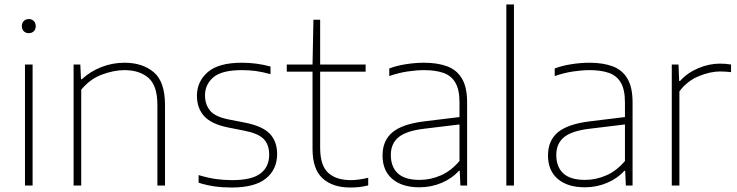

<svg xmlns="http://www.w3.org/2000/svg" viewBox="-20 -828 3290 857"><path d="M91.5 0V-540H125.5V0ZM108.5 -680Q95 -680 86.2 -688.5Q77.5 -697 77.5 -711Q77.5 -725.5 86.2 -734.2Q95 -743 108.5 -743Q122 -743 130.8 -734.2Q139.5 -725.5 139.5 -711Q139.5 -697 130.8 -688.5Q122 -680 108.5 -680Z M308.5 0V-540H338.5L341.5 -474.5H345.5Q384 -510 433.2 -529Q482.5 -548 535.5 -548Q616.5 -548 666.5 -505.5Q716.5 -463 716.5 -359.5V0H682.5V-360Q682.5 -445.5 642.8 -480.2Q603 -515 535 -515Q489.5 -515 436 -495.5Q382.5 -476 342.5 -427.5V0Z M1014 9Q973.5 9 937.8 4Q902 -1 866.5 -12.5V-46.5Q909.5 -33.5 944.5 -28.8Q979.5 -24 1016.5 -24Q1104 -24 1142.8 -53.8Q1181.5 -83.5 1181.5 -137Q1181.5 -182.5 1157 -207.5Q1132.5 -232.5 1071.5 -244.5L998 -259Q922.5 -274.5 890.8 -310Q859 -345.5 859 -401Q859 -463.5 907 -505.8Q955 -548 1060 -548Q1125.5 -548 1187.5 -531V-497Q1151 -507 1121.8 -511Q1092.5 -515 1060 -515Q969.5 -515 932.2 -482.8Q895 -450.5 895 -402Q895 -362.5 917.2 -334.8Q939.5 -307 1000 -295L1074 -280.5Q1152 -265 1184.5 -230.8Q1217 -196.5 1217 -140.5Q1217 -72 1167.2 -31.5Q1117.5 9 1014 9Z M1544 9Q1464.5 9 1419.8 -32Q1375 -73 1375 -163V-508H1260V-540H1375L1379 -740H1409V-540H1612V-508H1409V-169Q1409 -90 1444.5 -57Q1480 -24 1546 -24Q1579.5 -24 1623.5 -34.5V-0.5Q1601 5 1582.8 7Q1564.5 9 1544 9Z M1852 8Q1775 8 1731.2 -29.2Q1687.5 -66.5 1687.5 -134Q1687.5 -200.5 1731.8 -237.5Q1776 -274.5 1875 -286.5L2031 -305.5V-370.5Q2031 -428.5 2012.2 -459.8Q1993.5 -491 1958.2 -503Q1923 -515 1873 -515Q1840 -515 1799.5 -509Q1759 -503 1717.5 -488.5V-522.5Q1750.5 -535 1792.2 -541.5Q1834 -548 1872.5 -548Q1933 -548 1976 -532Q2019 -516 2042 -477.2Q2065 -438.5 2065 -371V0H2035L2032 -65.5H2028Q1998.5 -32 1951.8 -12Q1905 8 1852 8ZM1724.5 -136.5Q1724.5 -83 1756 -54Q1787.5 -25 1853 -25Q1901.5 -25 1947.8 -45.2Q1994 -65.5 2031 -109.5V-272.5L1874 -253.5Q1793.5 -244 1759 -215.5Q1724.5 -187 1724.5 -136.5Z M2240 0V-808H2274V0Z M2590.5 8Q2513.5 8 2469.8 -29.2Q2426 -66.5 2426 -134Q2426 -200.5 2470.2 -237.5Q2514.5 -274.5 2613.5 -286.5L2769.5 -305.5V-370.5Q2769.5 -428.5 2750.8 -459.8Q2732 -491 2696.8 -503Q2661.5 -515 2611.5 -515Q2578.5 -515 2538 -509Q2497.5 -503 2456 -488.5V-522.5Q2489 -535 2530.8 -541.5Q2572.5 -548 2611 -548Q2671.5 -548 2714.5 -532Q2757.5 -516 2780.5 -477.2Q2803.5 -438.5 2803.5 -371V0H2773.5L2770.5 -65.5H2766.5Q2737 -32 2690.2 -12Q2643.5 8 2590.5 8ZM2463 -136.5Q2463 -83 2494.5 -54Q2526 -25 2591.5 -25Q2640 -25 2686.2 -45.2Q2732.5 -65.5 2769.5 -109.5V-272.5L2612.5 -253.5Q2532 -244 2497.5 -215.5Q2463 -187 2463 -136.5Z M2978.5 0V-540H3008.5L3011.5 -466.5H3015.5Q3048 -503 3096.5 -523.5Q3145 -544 3193.5 -544Q3220.5 -544 3243 -540V-506Q3231 -507.5 3219.2 -508.2Q3207.5 -509 3193.5 -509Q3150 -509 3098.5 -487.8Q3047 -466.5 3012.5 -420V0Z"/></svg>

Font: Encode Sans SemiExpanded SemiExpanded Thin
Style: Regular
Weight: 100
Width: 6
Designer: Multiple Designers
Foundry: Impallari Type
Version: Version 3.000; ttfautohint (v1.8.3) -l 8 -r 50 -G 200 -x 14 